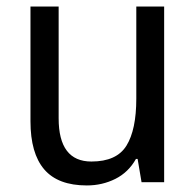

<svg xmlns="http://www.w3.org/2000/svg" viewBox="-20 -556 599 586"><path d="M481 -536V0H412L400 -71H395Q372 -30 332 -10Q292 10 245 10Q157 10 115 -39Q73 -88 73 -186V-536H159V-195Q159 -63 259 -63Q336 -63 366 -111.5Q396 -160 396 -255V-536Z"/></svg>

Font: Noto Sans Myanmar SemiCondensed
Style: Regular
Weight: 400
Width: 4
Designer: Monotype Design Team
Foundry: Monotype Imaging Inc.
Version: Version 2.107; ttfautohint (v1.8.4.7-5d5b)